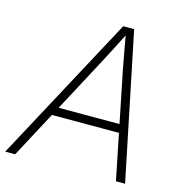

<svg xmlns="http://www.w3.org/2000/svg" viewBox="-137 -824 867 921"><g transform="rotate(15 297.0 -364.0)"><path d="M-28.8 0 362.3 -727.5H416.5L566.4 0H521L415.5 -521.5Q408.2 -561 399.7 -606.2Q391.1 -651.4 381.3 -708H395Q366.7 -651.9 343.5 -606.7Q320.3 -561.5 298.8 -521.5L20.5 0ZM126.5 -228 133.3 -269.5H493.2L486.3 -228Z"/></g></svg>

Font: Inter 28pt ExtraLight
Style: Italic
Weight: 250
Italic angle: -9.3988°
Designer: Rasmus Andersson
Foundry: rsms
Version: Version 4.001;git-66647c0bb